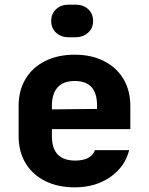

<svg xmlns="http://www.w3.org/2000/svg" viewBox="-20 -795 640 825"><path d="M540 -240H203V-210Q203 -105 303 -105Q338 -105 359.5 -117Q381 -129 388 -150H535Q517 -78 453.5 -34Q390 10 301 10Q228 10 173.5 -17.5Q119 -45 89.5 -94.5Q60 -144 60 -210V-340Q60 -406 89.5 -455.5Q119 -505 173.5 -532.5Q228 -560 301 -560Q373 -560 427 -532.5Q481 -505 510.5 -455.5Q540 -406 540 -340ZM203 -325 397 -327V-342Q397 -447 301 -447Q252 -447 227.5 -419.5Q203 -392 203 -340ZM275 -635Q242 -635 221 -654.5Q200 -674 200 -705Q200 -736 221 -755.5Q242 -775 275 -775H305Q338 -775 359 -755.5Q380 -736 380 -705Q380 -674 358.5 -654.5Q337 -635 304 -635Z"/></svg>

Font: JetBrains Mono Extra Bold
Style: Regular
Weight: 800
Monospace: yes
Designer: Philipp Nurullin, Konstantin Bulenkov
Foundry: JetBrains
Version: 2.002